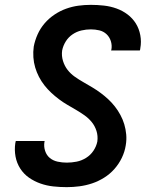

<svg xmlns="http://www.w3.org/2000/svg" viewBox="-20 -763 640 791"><path d="M255 8Q227 8 199.5 5Q172 2 146.5 -7Q121 -16 99.5 -31Q78 -46 63.5 -68.5Q49 -91 44 -118Q39 -145 43 -173Q44 -175 44 -177.5Q44 -180 45 -182H164Q164 -181 163.5 -180Q163 -179 163 -178Q160 -159 166 -141Q172 -123 185.5 -112Q199 -101 217.5 -97Q236 -93 255 -93Q275 -93 295.5 -97Q316 -101 334.5 -112.5Q353 -124 365 -142Q377 -160 381 -180Q384 -203 377.5 -223.5Q371 -244 358 -260Q345 -276 328 -288Q311 -300 293 -310.5Q275 -321 257 -331.5Q239 -342 222.5 -354.5Q206 -367 191 -381Q176 -395 163 -411.5Q150 -428 140.5 -446.5Q131 -465 125 -485Q119 -505 117.5 -527Q116 -549 119 -571Q124 -597 135 -621.5Q146 -646 163.5 -666.5Q181 -687 204 -702.5Q227 -718 252 -727Q277 -736 302.5 -739.5Q328 -743 354 -743Q381 -743 408 -740Q435 -737 460 -728Q485 -719 505.5 -703.5Q526 -688 539.5 -666.5Q553 -645 558 -618Q563 -591 558 -564Q558 -562 557.5 -559.5Q557 -557 556 -555H438Q438 -556 438 -557Q438 -558 439 -559Q442 -577 436.5 -594Q431 -611 418.5 -622.5Q406 -634 389 -638Q372 -642 354 -642Q335 -642 315.5 -637.5Q296 -633 279 -621.5Q262 -610 251 -592.5Q240 -575 236 -555Q233 -533 239.5 -512Q246 -491 258.5 -475Q271 -459 288 -447Q305 -435 323.5 -424.5Q342 -414 359.5 -403.5Q377 -393 394 -380.5Q411 -368 426 -354Q441 -340 453.5 -324Q466 -308 476 -289.5Q486 -271 492 -251Q498 -231 500 -209Q502 -187 498 -164Q494 -138 482 -113Q470 -88 451.5 -67Q433 -46 409 -31Q385 -16 359.5 -7.5Q334 1 307.5 4.5Q281 8 255 8Z"/></svg>

Font: Iosevka Curly Extended Oblique
Style: Bold
Weight: 700
Width: 7
Italic angle: -9°
Monospace: yes
Designer: Belleve Invis
Foundry: Belleve Invis
Version: Version 11.1.0; ttfautohint (v1.8.3)